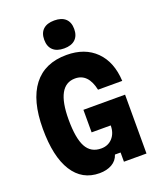

<svg xmlns="http://www.w3.org/2000/svg" viewBox="-190 -1183 1081 1312"><g transform="rotate(-20 350.0 -526.5)"><path d="M303 17Q177 17 109 -90.5Q41 -198 41 -400Q41 -606 123.5 -713Q206 -820 365 -820Q498 -820 577 -741.5Q656 -663 663 -523H487Q460 -649 365 -649Q228 -649 228 -400Q228 -264 262 -201Q296 -138 371 -138Q422 -138 453.5 -173Q485 -208 485 -264H346V-428H649V0H485V-67H444Q431 -26 393.5 -4.5Q356 17 303 17ZM367 -867Q314 -867 286 -893.5Q258 -920 258 -969Q258 -1018 286 -1044Q314 -1070 367 -1070Q420 -1070 448 -1044Q476 -1018 476 -969Q476 -920 448 -893.5Q420 -867 367 -867Z"/></g></svg>

Font: Martian Mono ExtraBold
Style: Regular
Weight: 800
Monospace: yes
Designer: Roman Shamin
Foundry: Evil Martians
Version: Version 1.000; ttfautohint (v1.8.4.7-5d5b)